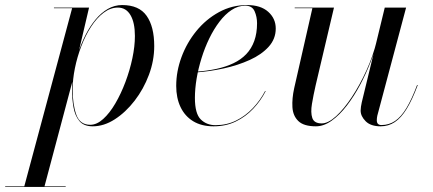

<svg xmlns="http://www.w3.org/2000/svg" viewBox="-120 -490 1712 760"><path d="M-24.5 250 165.5 -457.5H93.5V-460H232.5L192.5 -289L173.5 -213L167.5 -171L55.5 250ZM-99.5 250V247.5H140V250ZM237 4Q263 4 288.5 -19Q314 -42 336.5 -80.5Q359 -119 376.5 -165.5Q394 -212 404 -259.5Q414 -307 414 -347.5Q414 -400.5 396.5 -430.2Q379 -460 346.5 -460Q317 -460 290 -439.5Q263 -419 240.5 -384.2Q218 -349.5 201.8 -307Q185.5 -264.5 176.5 -220Q167.5 -175.5 167.5 -136Q167.5 -77.5 181.8 -36.8Q196 4 237 4ZM247 10Q211.5 10 194 -11.2Q176.5 -32.5 170.8 -66Q165 -99.5 165 -136Q165 -169.5 171.2 -206.8Q177.5 -244 189.8 -281.5Q202 -319 219.2 -352.8Q236.5 -386.5 258.5 -413Q280.5 -439.5 307 -454.8Q333.5 -470 363.5 -470Q430.5 -470 460.5 -427.2Q490.5 -384.5 490.5 -307.5Q490.5 -250 469.5 -193.8Q448.5 -137.5 413 -91.5Q377.5 -45.5 334.5 -17.8Q291.5 10 247 10Z M725.5 10Q677.5 10 644.5 -10.2Q611.5 -30.5 594.5 -66.5Q577.5 -102.5 577.5 -150Q577.5 -207.5 598.5 -264.2Q619.5 -321 657.5 -367.5Q695.5 -414 746.8 -442Q798 -470 858 -470Q912 -470 941.8 -443.2Q971.5 -416.5 971.5 -377Q971.5 -336 943.5 -305Q915.5 -274 868.8 -252.8Q822 -231.5 765.8 -219.2Q709.5 -207 652.5 -203V-206Q698 -209 736.2 -217.2Q774.5 -225.5 804.2 -239.8Q834 -254 854.8 -275.8Q875.5 -297.5 886.5 -328Q897.5 -358.5 897.5 -398Q897.5 -423.5 887.8 -445.5Q878 -467.5 851 -467.5Q822.5 -467.5 796.8 -450.5Q771 -433.5 748.8 -404.2Q726.5 -375 708.5 -338Q690.5 -301 677.8 -260Q665 -219 658.2 -178.5Q651.5 -138 651.5 -102.5Q651.5 -40 674.8 -17.2Q698 5.5 733 5.5Q777.5 5.5 814.5 -12.8Q851.5 -31 880.8 -61.8Q910 -92.5 929.5 -130L931.5 -129Q912 -91 882.2 -59.5Q852.5 -28 813.2 -9Q774 10 725.5 10Z M1130.5 10Q1082.5 10 1061 -10.8Q1039.5 -31.5 1037.5 -65.8Q1035.5 -100 1044.5 -141L1116.5 -457.5H1046.5V-460H1202L1129.5 -152.5Q1120.5 -113 1114.8 -78.8Q1109 -44.5 1116.2 -23Q1123.5 -1.5 1153.5 -1.5Q1179 -1.5 1210.5 -30.2Q1242 -59 1273.2 -106.5Q1304.5 -154 1330.8 -211.8Q1357 -269.5 1371 -327H1373.5Q1364.5 -290 1347 -244.8Q1329.5 -199.5 1305.8 -154.8Q1282 -110 1253.5 -72.8Q1225 -35.5 1193.5 -12.8Q1162 10 1130.5 10ZM1386.5 10Q1347.5 10 1327.5 -10Q1307.5 -30 1307.5 -52.5Q1307.5 -58.5 1308.8 -67.8Q1310 -77 1312 -85L1403 -460H1487.5L1373.5 -32Q1372.5 -27.5 1372 -22.8Q1371.5 -18 1371.5 -14Q1371.5 5 1390 5Q1419.5 5 1443.5 -11Q1467.5 -27 1488.8 -62.2Q1510 -97.5 1531 -153.5L1533.5 -153Q1512 -95.5 1490 -59.5Q1468 -23.5 1442.8 -6.8Q1417.5 10 1386.5 10Z"/></svg>

Font: Bodoni Moda 72pt
Style: Italic
Weight: 400
Italic angle: -13°
Designer: Owen Earl
Foundry: indestructible type
Version: Version 2.005